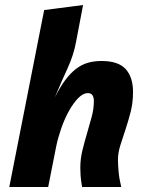

<svg xmlns="http://www.w3.org/2000/svg" viewBox="-20 -745 582 765"><path d="M283 -578Q274 -527 249 -472.5Q224 -418 198 -356Q219 -398 240 -426Q261 -454 283.5 -471Q306 -488 330.5 -495Q355 -502 385 -502Q451 -502 480.5 -470Q510 -438 510 -378Q510 -336 500.5 -299Q491 -262 480 -229Q469 -196 459.5 -166Q450 -136 450 -108Q450 -90 452.5 -61.5Q455 -33 463 0H307Q302 -30 301 -46.5Q300 -63 300 -76Q300 -112 308.5 -146.5Q317 -181 327 -214.5Q337 -248 345.5 -280Q354 -312 354 -343Q354 -357 348.5 -365.5Q343 -374 330 -374Q311 -374 291.5 -354Q272 -334 254.5 -302.5Q237 -271 224 -233.5Q211 -196 204 -162L172 0H17L156 -705L311 -725Z"/></svg>

Font: Amaranth
Style: Bold Italic
Weight: 700
Italic angle: -12°
Designer: Gesine Todt
Foundry: Gesine Todt
Version: Version 1.001